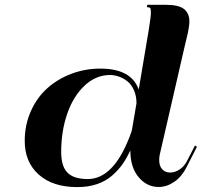

<svg xmlns="http://www.w3.org/2000/svg" viewBox="-20 -762 832 792"><path d="M587.4 -742.2H663.6Q717.8 -742.2 739.5 -724.4Q761.2 -706.5 761.2 -673.8Q761.2 -664.1 759.3 -651.1Q757.3 -638.2 755.4 -628.9Q753.4 -619.6 749.3 -602.3Q745.1 -585 743.2 -577.1L639.2 -125Q636.7 -114.7 636.7 -102.1Q636.7 -76.7 649.4 -63.5Q662.1 -50.3 681.6 -50.3Q701.2 -50.3 720.2 -62.5Q739.3 -74.7 750.5 -96.2L784.2 -161.6L792.5 -156.7L749.5 -72.3Q729 -32.2 698.2 -11.5Q667.5 9.3 634.3 9.3Q585.9 9.3 551.8 -31.2Q517.6 -71.8 517.6 -141.6Q502.9 -109.9 485.8 -85.4Q468.8 -61 442.9 -38.1Q417 -15.1 380.6 -2.7Q344.2 9.8 298.8 9.8Q197.8 9.8 139.9 -41.7Q82 -93.3 82 -180.7Q82 -247.1 107.4 -303.7Q132.8 -360.4 175.5 -398.4Q218.3 -436.5 274.9 -457.8Q331.5 -479 394 -479Q521.5 -479 552.2 -392.6L593.3 -636.7Q602.5 -692.4 602.5 -711.9Q602.5 -726.1 598.9 -729.2Q595.2 -732.4 586.4 -732.4H585.9ZM543 -335.9Q543 -366.2 532.7 -389.6Q522.5 -413.1 505.9 -426.3Q489.3 -439.5 470.7 -446Q452.1 -452.6 433.6 -452.6Q376 -452.6 329.3 -409.2Q282.7 -365.7 257.6 -293.5Q232.4 -221.2 232.4 -135.3Q232.4 -75.7 258.5 -49.6Q284.7 -23.4 341.8 -23.4Q447.3 -23.4 514.6 -197.8Q523.9 -220.2 525.9 -235.4Z"/></svg>

Font: QumpellkaNo12
Style: Regular
Weight: 500
Designer: gluk (gluksza@wp.pl)
Foundry: gluk (gluksza@wp.pl)
Version: Version 00.480